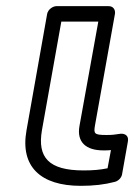

<svg xmlns="http://www.w3.org/2000/svg" viewBox="-20 -573 443 623"><path d="M251 -20C138 -20 101 -62 116 -150L179 -503H299L238 -165C228 -111 260 -85 315 -85C323 -85 334 -85 340 -86L329 -27C305 -22 282 -20 251 -20ZM242 30C284 30 319 26 353 17C364 14 374 4 376 -7L395 -114C399 -136 381 -140 371 -139L349 -136C342 -135 334 -135 324 -135C285 -135 284 -140 288 -165L353 -528C355 -542 347 -553 333 -553H163C152 -553 136 -543 133 -528L66 -150C45 -33 111 30 242 30Z"/></svg>

Font: Asimov
Style: XWidOuIt
Weight: 500
Designer: Google
Version: Version 2.000980; 2014